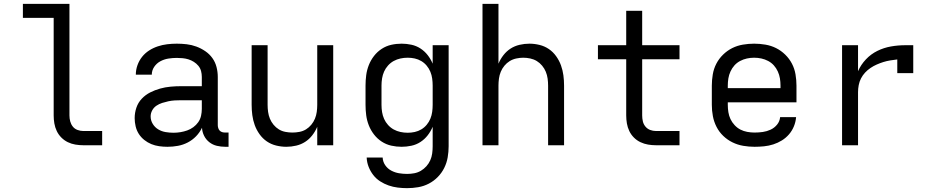

<svg xmlns="http://www.w3.org/2000/svg" viewBox="-20 -755 4840 998"><path d="M413 0Q393 0 372 -3.5Q351 -7 332.5 -16Q314 -25 299 -40Q284 -55 275 -74Q266 -93 262.5 -113.5Q259 -134 259 -155V-662H99V-735H341V-155Q341 -139 345 -124Q349 -109 358.5 -97Q368 -85 383 -79.5Q398 -74 413 -74H511V0Z M851 8Q851 8 851 8Q851 8 850 8Q829 8 807.5 5Q786 2 766.5 -6Q747 -14 730 -27.5Q713 -41 701.5 -59Q690 -77 685 -98.5Q680 -120 680 -141Q680 -169 689 -195.5Q698 -222 717 -242Q736 -262 760.5 -274.5Q785 -287 812 -294.5Q839 -302 866.5 -304.5Q894 -307 921 -307H1029V-355Q1029 -371 1025 -386Q1021 -401 1011 -413Q1001 -425 987.5 -433.5Q974 -442 959.5 -446.5Q945 -451 929.5 -452.5Q914 -454 899 -454Q877 -454 855 -450.5Q833 -447 813.5 -436.5Q794 -426 781.5 -407.5Q769 -389 769 -367Q769 -367 769 -367Q769 -367 769 -367H686Q686 -367 686 -367Q686 -367 686 -367Q686 -392 694.5 -416Q703 -440 718.5 -459.5Q734 -479 755 -492.5Q776 -506 800 -514Q824 -522 849 -525Q874 -528 899 -528Q925 -528 950.5 -525Q976 -522 1000.5 -513Q1025 -504 1047 -489Q1069 -474 1084 -453Q1099 -432 1105.5 -406.5Q1112 -381 1112 -355V-104Q1112 -97 1114.5 -89Q1117 -81 1122.5 -75.5Q1128 -70 1135.5 -68Q1143 -66 1151 -66H1168V8H1151Q1129 8 1107.5 3Q1086 -2 1068.5 -15.5Q1051 -29 1041 -49Q1031 -69 1030 -91Q1018 -66 999 -46.5Q980 -27 956 -14.5Q932 -2 905 3Q878 8 851 8ZM882 -65Q900 -65 918 -68Q936 -71 953 -77Q970 -83 985 -94Q1000 -105 1010.5 -120Q1021 -135 1025 -153Q1029 -171 1029 -189V-234H921Q905 -234 888 -233Q871 -232 855 -228.5Q839 -225 823 -220Q807 -215 793 -205.5Q779 -196 771 -181Q763 -166 763 -150Q763 -129 774 -111Q785 -93 802.5 -82.5Q820 -72 840.5 -68.5Q861 -65 882 -65Z M1468 8Q1442 8 1415.5 1.5Q1389 -5 1367 -20Q1345 -35 1329 -57.5Q1313 -80 1304 -105Q1295 -130 1291.5 -156.5Q1288 -183 1288 -210V-520H1371V-210Q1371 -192 1373.5 -173.5Q1376 -155 1383 -138Q1390 -121 1402 -106.5Q1414 -92 1429.5 -82.5Q1445 -73 1463.5 -69.5Q1482 -66 1500 -66Q1518 -66 1536.5 -69.5Q1555 -73 1570.5 -82.5Q1586 -92 1598 -106.5Q1610 -121 1617 -138Q1624 -155 1626.5 -173.5Q1629 -192 1629 -210V-520H1712V0H1629V-96Q1619 -72 1603 -51.5Q1587 -31 1566 -17.5Q1545 -4 1519.5 2Q1494 8 1468 8Z M2096 223Q2072 223 2047.5 220Q2023 217 2000 209Q1977 201 1956 187.5Q1935 174 1920 154.5Q1905 135 1896 112Q1887 89 1886 64H1969Q1970 86 1982.5 104Q1995 122 2014 132Q2033 142 2054 145.5Q2075 149 2096 149Q2115 149 2133.5 145.5Q2152 142 2168 132.5Q2184 123 2196.5 109Q2209 95 2216.5 78Q2224 61 2226.5 42.5Q2229 24 2229 5V-96Q2219 -72 2203 -51.5Q2187 -31 2165.5 -17Q2144 -3 2118.5 2.5Q2093 8 2068 8Q2040 8 2013.5 2Q1987 -4 1964 -19Q1941 -34 1924 -56Q1907 -78 1897 -103.5Q1887 -129 1883.5 -156Q1880 -183 1880 -210V-310Q1880 -337 1883.5 -364Q1887 -391 1897 -416.5Q1907 -442 1924 -464Q1941 -486 1964 -501Q1987 -516 2013.5 -522Q2040 -528 2068 -528Q2093 -528 2118.5 -522.5Q2144 -517 2165.5 -503Q2187 -489 2203 -468.5Q2219 -448 2229 -424V-520H2312V5Q2312 34 2307 63Q2302 92 2289 118Q2276 144 2255.5 165Q2235 186 2209 199.5Q2183 213 2154 218Q2125 223 2096 223ZM2099 -65Q2118 -65 2136 -69Q2154 -73 2170 -82.5Q2186 -92 2198 -106.5Q2210 -121 2217 -138Q2224 -155 2226.5 -173.5Q2229 -192 2229 -210V-310Q2229 -328 2226.5 -346.5Q2224 -365 2217 -382Q2210 -399 2198 -413.5Q2186 -428 2170 -437.5Q2154 -447 2136 -451Q2118 -455 2099 -455Q2080 -455 2061.5 -451Q2043 -447 2026.5 -438Q2010 -429 1997 -414.5Q1984 -400 1976.5 -383Q1969 -366 1966 -347.5Q1963 -329 1963 -310V-210Q1963 -191 1966 -172.5Q1969 -154 1976.5 -137Q1984 -120 1997 -105.5Q2010 -91 2026.5 -82Q2043 -73 2061.5 -69Q2080 -65 2099 -65Z M2488 0V-735H2571V-424Q2581 -448 2597 -468.5Q2613 -489 2634 -502.5Q2655 -516 2680.5 -522Q2706 -528 2732 -528Q2758 -528 2784.5 -521.5Q2811 -515 2833 -500Q2855 -485 2871 -462.5Q2887 -440 2896 -415Q2905 -390 2908.5 -363.5Q2912 -337 2912 -310V0H2829V-310Q2829 -328 2826.5 -346.5Q2824 -365 2817 -382Q2810 -399 2798 -413.5Q2786 -428 2770.5 -437.5Q2755 -447 2736.5 -451Q2718 -455 2700 -455Q2682 -455 2663.5 -451Q2645 -447 2629.5 -437.5Q2614 -428 2602 -413.5Q2590 -399 2583 -382Q2576 -365 2573.5 -346.5Q2571 -328 2571 -310V0Z M3390 0Q3369 0 3348.5 -3.5Q3328 -7 3309 -16Q3290 -25 3275 -40Q3260 -55 3251 -74Q3242 -93 3238.5 -113.5Q3235 -134 3235 -155V-447H3088V-520H3235V-699H3318V-520H3512V-447H3318V-155Q3318 -139 3321.5 -124Q3325 -109 3335 -97Q3345 -85 3359.5 -79.5Q3374 -74 3390 -74H3512V0Z M3902 8Q3873 8 3843.5 3Q3814 -2 3787.5 -15Q3761 -28 3739.5 -48.5Q3718 -69 3704.5 -95.5Q3691 -122 3685.5 -151Q3680 -180 3680 -210V-310Q3680 -339 3685 -368.5Q3690 -398 3703.5 -424Q3717 -450 3738.5 -471Q3760 -492 3786 -505Q3812 -518 3841.5 -523Q3871 -528 3900 -528Q3929 -528 3958.5 -523Q3988 -518 4014 -505Q4040 -492 4061.5 -471Q4083 -450 4096.5 -424Q4110 -398 4115 -368.5Q4120 -339 4120 -310V-223H3763V-210Q3763 -191 3766 -172Q3769 -153 3777 -136Q3785 -119 3798.5 -104.5Q3812 -90 3828.5 -81.5Q3845 -73 3864 -69.5Q3883 -66 3902 -66Q3924 -66 3945 -69Q3966 -72 3985.5 -81Q4005 -90 4019 -107Q4033 -124 4035 -146H4118Q4116 -121 4106.5 -98Q4097 -75 4081 -56.5Q4065 -38 4044 -25Q4023 -12 3999.5 -4.5Q3976 3 3951.5 5.5Q3927 8 3902 8ZM3763 -297H4037V-310Q4037 -329 4034 -347.5Q4031 -366 4023 -383.5Q4015 -401 4002.5 -415Q3990 -429 3973 -438Q3956 -447 3937.5 -451Q3919 -455 3900 -455Q3881 -455 3862.5 -451Q3844 -447 3827 -438Q3810 -429 3797.5 -415Q3785 -401 3777 -383.5Q3769 -366 3766 -347.5Q3763 -329 3763 -310Z M4357 0V-520H4440V-385Q4455 -419 4481 -446.5Q4507 -474 4540.5 -490.5Q4574 -507 4611 -513.5Q4648 -520 4686 -520H4727V-375H4644V-446Q4626 -444 4607.5 -441Q4589 -438 4571.5 -432.5Q4554 -427 4537 -419.5Q4520 -412 4504.5 -401.5Q4489 -391 4476.5 -377.5Q4464 -364 4455.5 -347.5Q4447 -331 4443.5 -312.5Q4440 -294 4440 -276V0Z"/></svg>

Font: Iosevka Meiseki Sans
Style: Regular
Weight: 400
Monospace: yes
Designer: Belleve Invis
Foundry: Belleve Invis
Version: Version 11.2.6; ttfautohint (v1.8.4)